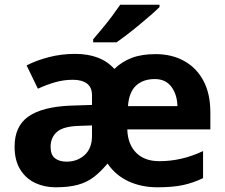

<svg xmlns="http://www.w3.org/2000/svg" viewBox="-20 -786 957 816"><path d="M641 -556Q710 -556 762.5 -527Q815 -498 844.5 -443Q874 -388 874 -308V-236H521Q523 -173 558.5 -137Q594 -101 657 -101Q753 -101 843 -144V-29Q802 -9 758 0.5Q714 10 649 10Q582 10 527 -15Q472 -40 437 -91Q408 -56 378.5 -33.5Q349 -11 310.5 -0.5Q272 10 216 10Q169 10 129.5 -8.5Q90 -27 66 -65.5Q42 -104 42 -163Q42 -250 101 -291Q160 -332 278 -337L371 -340V-381Q371 -415 349.5 -431Q328 -447 290 -447Q251 -447 214.5 -436.5Q178 -426 141 -409L93 -508Q136 -530 189 -543.5Q242 -557 299 -557Q409 -557 466 -493Q498 -524 540 -540Q582 -556 641 -556ZM638 -450Q588 -450 558 -422Q528 -394 524 -335H734Q733 -384 708.5 -417Q684 -450 638 -450ZM371 -253 316 -251Q248 -249 221.5 -225Q195 -201 195 -162Q195 -128 213.5 -113.5Q232 -99 263 -99Q309 -99 340 -127.5Q371 -156 371 -208ZM658 -766V-756Q644 -742 621 -722Q598 -702 571.5 -680Q545 -658 519.5 -638.5Q494 -619 475 -606H376V-619Q392 -638 413.5 -663.5Q435 -689 455.5 -716.5Q476 -744 491 -766Z"/></svg>

Font: Noto Sans
Style: Bold
Weight: 700
Designer: Monotype Design Team
Foundry: Monotype Imaging Inc.
Version: Version 2.000;GOOG;noto-source:20170915:90ef993387c0; ttfaut